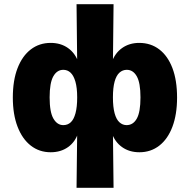

<svg xmlns="http://www.w3.org/2000/svg" viewBox="-20 -713 904 913"><path d="M344 180 347 -82H352Q338 -38 303.5 -13.5Q269 11 221 11Q167 11 126.5 -20.5Q86 -52 63.5 -110.5Q41 -169 41 -249Q41 -331 63.5 -389Q86 -447 126.5 -478Q167 -509 221 -509Q269 -509 303.5 -484.5Q338 -460 353 -416H347L344 -693H520L517 -416H511Q526 -460 560.5 -484.5Q595 -509 642 -509Q697 -509 737.5 -478Q778 -447 800 -389Q822 -331 822 -249Q822 -169 800 -110.5Q778 -52 737.5 -20.5Q697 11 643 11Q595 11 560.5 -13.5Q526 -38 511 -82H517L520 180ZM281 -118Q302 -118 316.5 -131.5Q331 -145 339 -174.5Q347 -204 347 -250Q347 -296 338.5 -325Q330 -354 315.5 -367.5Q301 -381 281 -381Q251 -381 233.5 -350Q216 -319 216 -250Q216 -180 234 -149Q252 -118 281 -118ZM582 -118Q613 -118 630.5 -149Q648 -180 648 -250Q648 -319 630.5 -350Q613 -381 583 -381Q563 -381 548 -367.5Q533 -354 525 -325Q517 -296 517 -250Q517 -204 525 -174.5Q533 -145 548 -131.5Q563 -118 582 -118Z"/></svg>

Font: Nunito Sans 10pt SemiCondensed Black
Style: Regular
Weight: 900
Width: 4
Designer: Vernon Adams
Foundry: Vernon Adams
Version: Version 3.101;gftools[0.9.27]